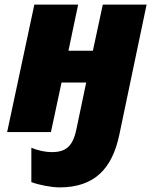

<svg xmlns="http://www.w3.org/2000/svg" viewBox="-20 -573 667 833"><path d="M238 240C389 240 467 160 498 10L616 -553H426L383 -353H277L319 -553H129L11 0H201L247 -215H354L311 -10C295 65 263 87 204 87C178 87 144 80 116 68V217C150 230 205 240 238 240Z"/></svg>

Font: Noto Sans UI Black
Style: Italic
Weight: 900
Italic angle: -372°
Designer: Monotype Design Team
Foundry: Monotype Imaging Inc.
Version: Version 1.901